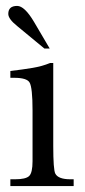

<svg xmlns="http://www.w3.org/2000/svg" viewBox="-20 -629 288 649"><path d="M38 -541Q8 -565 8 -582Q8 -609 38 -609Q63 -609 95 -555L148 -465H130ZM160 -136Q160 -55 167 -42Q177 -23 218 -23H229V0H15V-23H31Q67 -23 78.5 -34Q90 -45 90 -84V-256Q90 -333 80 -350Q71 -366 28 -366H15V-389Q57 -394 90 -399.5Q123 -405 149 -416H160Z"/></svg>

Font: New Athena Unicode
Style: Regular
Weight: 400
Designer: J. Rusten 1997; rev. by R. Hancock 2001, 2002, rev. by D. Mastronarde 2002-2021
Foundry: GreekKeys New Athena Unicode
Version: Version 5.008